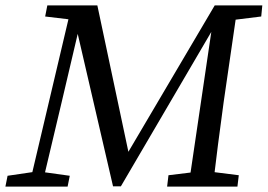

<svg xmlns="http://www.w3.org/2000/svg" viewBox="-45 -690 992 710"><path d="M-25 0H205L213 -40L105 -55H85L-17 -40L-25 0ZM62 0H109L183 -312L261 -644H214L62 0ZM373 -1H402L751 -597L761 -614H784V-670H749L417 -107L407 -90H438L315 -670H130L122 -629L231 -616L235 -598L237 -588L373 -1ZM573 0H833L838 -42L719 -57H701L578 -42L573 0ZM652 0H742C754 -103 768 -209 782 -312L834 -670H767L746 -637L652 0ZM782 -614H800L921 -629L925 -670H782V-614Z"/></svg>

Font: Source Serif 4 Variable
Style: Italic
Weight: 400
Italic angle: -12°
Designer: Frank Grießhammer
Foundry: Adobe Systems Incorporated
Version: Version 4.004;hotconv 1.0.116;makeotfexe 2.5.65601